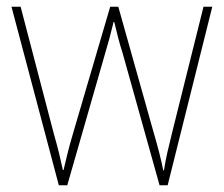

<svg xmlns="http://www.w3.org/2000/svg" viewBox="-20 -640 662 568"><path d="M343 -482Q335 -507 329.5 -528.5Q324 -550 318 -575H316Q310 -550 304 -527.5Q298 -505 291 -482L179 -92H154L14 -620H41L138 -249Q149 -210 155 -185.5Q161 -161 166 -137H168Q173 -158 179.5 -185Q186 -212 198 -252L306 -620H330L434 -250Q444 -216 451 -188.5Q458 -161 463 -136H465Q470 -167 475 -188.5Q480 -210 489 -247L582 -620H608L476 -92H452Z"/></svg>

Font: Noto Sans Kannada UI SemiCondensed Thin
Style: Regular
Weight: 100
Width: 4
Designer: Jelle Bosma - Monotype Design Team
Foundry: Monotype Imaging Inc.
Version: Version 2.005; ttfautohint (v1.8.4.7-5d5b)